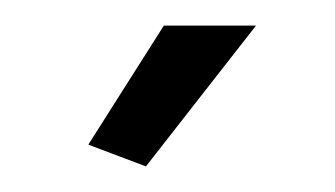

<svg xmlns="http://www.w3.org/2000/svg" viewBox="-20 -750 262 150"><path d="M180 -730 94 -620 49 -637 108 -730Z"/></svg>

Font: Raleway
Style: Regular
Weight: 400
Designer: Matt McInerney, Pablo Impallari, Rodrigo Fuenzalida
Foundry: Matt McInerney, Pablo Impallari, Rodrigo Fuenzalida
Version: Version 1.000;PS 001.001;hotconv 1.0.56; ttfautohint (v1.5)